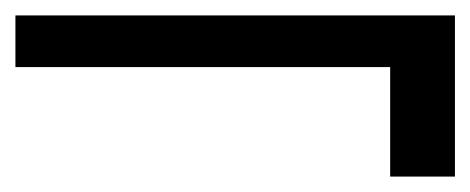

<svg xmlns="http://www.w3.org/2000/svg" viewBox="-30 -452 610 249"><path d="M476 -223V-365H-10V-432H560V-223Z"/></svg>

Font: DM Sans
Style: Regular
Weight: 400
Designer: Colophon Foundry, Jonny Pinhorn
Foundry: Colophon Foundry
Version: Version 4.004; ttfautohint (v1.8.4.7-5d5b)